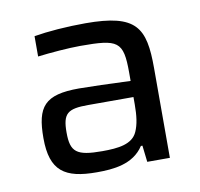

<svg xmlns="http://www.w3.org/2000/svg" viewBox="-53 -752 514 493"><g transform="rotate(-10 204.0 -505.0)"><path d="M162 -314C205 -314 257 -318 285 -361H289L294 -318H353V-552C353 -658 333 -696 199 -696C150 -696 100 -692 65 -686V-633C97 -637 146 -641 176 -641C275 -641 288 -634 288 -552V-530C243 -532 176 -534 154 -534C64 -534 42 -506 42 -424C42 -338 79 -314 162 -314ZM185 -365C118 -365 103 -377 103 -428C103 -478 116 -488 170 -488H288V-469C288 -439 285 -417 277 -399C264 -369 227 -365 185 -365Z"/></g></svg>

Font: Saira UNSAM
Style: Regular
Weight: 400
Designer: Hector Gatti with collaboration of the Omnibus-Type team
Foundry: Omnibus-Type
Version: Version 0.072;PS 000.072;hotconv 1.0.88;makeotf.lib2.5.64775